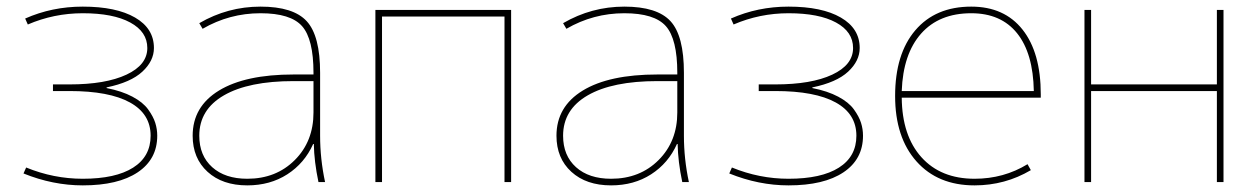

<svg xmlns="http://www.w3.org/2000/svg" viewBox="-20 -550 3797 580"><path d="M302 -284Q348 -275 380 -258Q412 -241 427.5 -219.5Q443 -198 449 -179Q455 -160 455 -140Q455 -69 396 -29.5Q337 10 230 10Q140 10 51 -26L59 -44Q142 -10 230 -10Q329 -10 382 -43.5Q435 -77 435 -140Q435 -206 372.5 -240.5Q310 -275 190 -275H140V-295H190Q299 -295 362 -324.5Q425 -354 425 -405Q425 -454 373.5 -482Q322 -510 230 -510Q143 -510 64 -476L56 -494Q137 -530 230 -530Q331 -530 388 -497Q445 -464 445 -405Q445 -366 410 -333.5Q375 -301 302 -286Z M928 -115H926Q900 -57 848 -23.5Q796 10 727 10Q652 10 607 -31Q562 -72 562 -140Q562 -228 641.5 -276.5Q721 -325 867 -325H927V-330Q927 -432 892.5 -471Q858 -510 767 -510Q673 -510 592 -463L582 -480Q668 -530 767 -530Q866 -530 906.5 -486Q947 -442 947 -330V-140Q947 -70 962 0H942Q929 -62 928 -115ZM582 -140Q582 -80 621 -45Q660 -10 727 -10Q814 -10 870.5 -66.5Q927 -123 927 -210V-305H867Q731 -305 656.5 -262Q582 -219 582 -140Z M1114 -520H1524V0H1504V-500H1134V0H1114Z M2027 -115H2025Q1999 -57 1947 -23.5Q1895 10 1826 10Q1751 10 1706 -31Q1661 -72 1661 -140Q1661 -228 1740.5 -276.5Q1820 -325 1966 -325H2026V-330Q2026 -432 1991.5 -471Q1957 -510 1866 -510Q1772 -510 1691 -463L1681 -480Q1767 -530 1866 -530Q1965 -530 2005.5 -486Q2046 -442 2046 -330V-140Q2046 -70 2061 0H2041Q2028 -62 2027 -115ZM1681 -140Q1681 -80 1720 -45Q1759 -10 1826 -10Q1913 -10 1969.5 -66.5Q2026 -123 2026 -210V-305H1966Q1830 -305 1755.5 -262Q1681 -219 1681 -140Z M2434 -284Q2480 -275 2512 -258Q2544 -241 2559.5 -219.5Q2575 -198 2581 -179Q2587 -160 2587 -140Q2587 -69 2528 -29.5Q2469 10 2362 10Q2272 10 2183 -26L2191 -44Q2274 -10 2362 -10Q2461 -10 2514 -43.5Q2567 -77 2567 -140Q2567 -206 2504.5 -240.5Q2442 -275 2322 -275H2272V-295H2322Q2431 -295 2494 -324.5Q2557 -354 2557 -405Q2557 -454 2505.5 -482Q2454 -510 2362 -510Q2275 -510 2196 -476L2188 -494Q2269 -530 2362 -530Q2463 -530 2520 -497Q2577 -464 2577 -405Q2577 -366 2542 -333.5Q2507 -301 2434 -286Z M2704 -275H3103Q3101 -389 3052.5 -449.5Q3004 -510 2914 -510Q2817 -510 2762.5 -448.5Q2708 -387 2704 -275ZM2704 -255Q2705 -140 2763.5 -75Q2822 -10 2924 -10Q3012 -10 3084 -54L3094 -36Q3016 10 2924 10Q2813 10 2748.5 -62.5Q2684 -135 2684 -260Q2684 -387 2745 -458.5Q2806 -530 2914 -530Q3014 -530 3069 -460.5Q3124 -391 3124 -265V-255Z M3676 -520V0H3656V-275H3276V0H3256V-520H3276V-295H3656V-520Z"/></svg>

Font: M PLUS 1p Thin
Style: Regular
Weight: 250
Version: Version 1.062